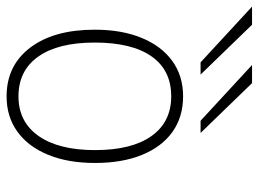

<svg xmlns="http://www.w3.org/2000/svg" viewBox="-123 -651 784 582"><g transform="rotate(90 269.0 -360.0)"><path d="M270 12Q176.5 12 122.2 -59.8Q68 -131.5 68 -255Q68 -337 92.8 -397.2Q117.5 -457.5 162.8 -490.2Q208 -523 270 -523Q332.5 -523 377.8 -490.8Q423 -458.5 447.5 -398.5Q472 -338.5 472 -256Q472 -174 447.2 -113.8Q422.5 -53.5 377.2 -20.8Q332 12 270 12ZM270 -24Q347.5 -24 390.2 -85Q433 -146 433 -256Q433 -367 390.5 -427Q348 -487 270 -487Q190.5 -487 148.8 -427.2Q107 -367.5 107 -255Q107 -144 149.5 -84Q192 -24 270 -24ZM167 -576 -2 -732H53L204 -576ZM344 -576 175 -732H230L381 -576Z"/></g></svg>

Font: Overpass Thin
Style: Regular
Weight: 250
Designer: Delve Withrington, Dave Bailey, Thomas Jockin
Foundry: Delve Fonts LLC
Version: Version 4.000